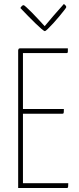

<svg xmlns="http://www.w3.org/2000/svg" viewBox="-20 -942 397 962"><path d="M71 0V-690Q71 -690 72.5 -695Q74 -700 81 -700H320Q320 -690 320 -685Q320 -680 318.5 -678Q317 -676 314 -676H95V-24H322Q322 -14 321.5 -8.5Q321 -3 319.5 -1.5Q318 0 314 0ZM87 -372V-396H300Q300 -381 299 -376.5Q298 -372 292 -372ZM205 -786Q201 -786 187.5 -797.5Q174 -809 156 -826.5Q138 -844 121 -861.5Q104 -879 93 -890.5Q82 -902 82 -902Q82 -902 87 -909Q92 -916 99 -916Q101 -916 112.5 -905.5Q124 -895 139.5 -879.5Q155 -864 169.5 -848Q184 -832 194 -821.5Q204 -811 204 -811Q225 -837 247.5 -862.5Q270 -888 285 -905Q300 -922 300 -922Q305 -918 308.5 -914.5Q312 -911 312 -906Q312 -904 302 -891Q292 -878 277.5 -860.5Q263 -843 247.5 -826Q232 -809 220 -797.5Q208 -786 205 -786Z"/></svg>

Font: Yanone Kaffeesatz ExtraLight ExtraLight
Style: Regular
Weight: 250
Version: Version 2.003